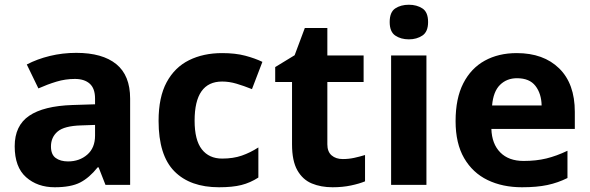

<svg xmlns="http://www.w3.org/2000/svg" viewBox="-20 -780 2488 810"><path d="M302 -557Q412 -557 470.5 -509.5Q529 -462 529 -364V0H425L396 -74H392Q357 -30 318 -10Q279 10 211 10Q138 10 90 -32.5Q42 -75 42 -163Q42 -250 103 -291.5Q164 -333 286 -337L381 -340V-364Q381 -407 358.5 -427Q336 -447 296 -447Q256 -447 218 -435.5Q180 -424 142 -407L93 -508Q137 -531 190.5 -544Q244 -557 302 -557ZM323 -251Q251 -249 223 -225Q195 -201 195 -162Q195 -128 215 -113.5Q235 -99 267 -99Q315 -99 348 -127.5Q381 -156 381 -208V-253Z M904 10Q782 10 715.5 -57.5Q649 -125 649 -270Q649 -370 683 -433Q717 -496 777.5 -526Q838 -556 917 -556Q973 -556 1014.5 -545Q1056 -534 1087 -519L1043 -404Q1008 -418 977.5 -427Q947 -436 917 -436Q801 -436 801 -271Q801 -189 831.5 -150Q862 -111 917 -111Q964 -111 1000 -123.5Q1036 -136 1070 -158V-31Q1036 -9 998.5 0.5Q961 10 904 10Z M1426 -109Q1451 -109 1474 -114Q1497 -119 1520 -126V-15Q1496 -5 1460.5 2.5Q1425 10 1383 10Q1334 10 1295.5 -6Q1257 -22 1234.5 -61.5Q1212 -101 1212 -171V-434H1141V-497L1223 -547L1266 -662H1361V-546H1514V-434H1361V-171Q1361 -140 1379 -124.5Q1397 -109 1426 -109Z M1705 -760Q1738 -760 1762 -744.5Q1786 -729 1786 -687Q1786 -646 1762 -630Q1738 -614 1705 -614Q1671 -614 1647.5 -630Q1624 -646 1624 -687Q1624 -729 1647.5 -744.5Q1671 -760 1705 -760ZM1779 -546V0H1630V-546Z M2160 -556Q2273 -556 2339 -491.5Q2405 -427 2405 -308V-236H2053Q2055 -173 2090.5 -137Q2126 -101 2189 -101Q2242 -101 2285 -111.5Q2328 -122 2374 -144V-29Q2334 -9 2289.5 0.5Q2245 10 2182 10Q2100 10 2037 -20.5Q1974 -51 1938 -113Q1902 -175 1902 -269Q1902 -365 1934.5 -428.5Q1967 -492 2025 -524Q2083 -556 2160 -556ZM2161 -450Q2118 -450 2089.5 -422Q2061 -394 2056 -335H2265Q2264 -385 2239 -417.5Q2214 -450 2161 -450Z"/></svg>

Font: Noto Sans Sinhala
Style: Bold
Weight: 700
Designer: Jelle Bosma - Monotype Design Team
Foundry: Monotype Imaging Inc.
Version: Version 2.006; ttfautohint (v1.8.4.7-5d5b)